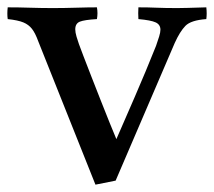

<svg xmlns="http://www.w3.org/2000/svg" viewBox="-38 -497 583 523"><path d="M277 -5 222 6 66 -385Q58 -407 49 -418.5Q40 -430 25.5 -436Q11 -442 -17 -445Q-19 -459 -17 -477Q12 -477 43.5 -476Q75 -475 106 -475Q135 -475 169 -476Q203 -477 226 -477Q229 -461 226 -445Q192 -443 179.5 -438Q167 -433 167 -417Q167 -409 170.5 -397Q174 -385 177 -377Q180 -369 189 -345Q198 -321 210.5 -289.5Q223 -258 236 -224.5Q249 -191 260.5 -163Q272 -135 279 -118Q300 -166 329.5 -234Q359 -302 387 -372Q392 -386 395.5 -397.5Q399 -409 399 -416Q399 -430 386 -436Q373 -442 339 -445Q338 -461 339 -477Q365 -477 388.5 -476Q412 -475 445 -475Q460 -475 473.5 -475.5Q487 -476 524 -477Q526 -460 524 -445Q482 -442 467 -426.5Q452 -411 438 -380Z"/></svg>

Font: Tiro Devanagari Sanskrit
Style: Regular
Weight: 400
Designer: Devanagari: John Hudson & Fiona Ross. Latin: John Hudson.
Foundry: Tiro Typeworks Ltd.
Version: Version 1.52